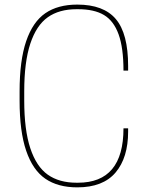

<svg xmlns="http://www.w3.org/2000/svg" viewBox="-20 -806 633 832"><path d="M64.9 -410.2Q64.9 -543.9 93.5 -627.7Q122.1 -711.4 176.5 -748.8Q231 -786.1 314.9 -786.1Q429.2 -786.1 482.2 -723.1Q535.2 -660.2 535.2 -520V-500H515.1Q515.1 -598.6 493.9 -657.2Q472.7 -715.8 430.4 -741Q388.2 -766.1 317.9 -766.1H312Q236.3 -766.1 187 -731.2Q137.7 -696.3 111.3 -616.7Q85 -537.1 85 -410.2V-370.1Q85 -243.2 111.3 -163.6Q137.7 -84 187 -49.1Q236.3 -14.2 312 -14.2H317.9Q515.1 -14.2 515.1 -250H535.2V-235.8Q535.2 -122.6 480.7 -58.3Q426.3 5.9 314.9 5.9Q231 5.9 176.5 -31.5Q122.1 -68.8 93.5 -152.6Q64.9 -236.3 64.9 -370.1Z"/></svg>

Font: Cooper Hewitt
Style: Thin
Weight: 701
Designer: Village Type and Design LLC
Foundry: Cooper Hewitt Smithsonian Design Museum
Version: 1.000